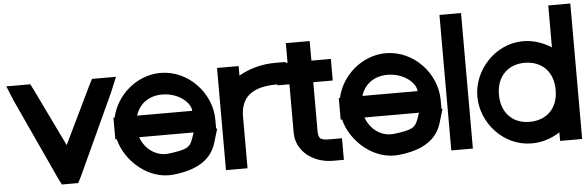

<svg xmlns="http://www.w3.org/2000/svg" viewBox="-105 -1010 3791 1241"><g transform="rotate(-5 1790.5 -389.0)"><path d="M-11.8 -516 -51.8 -613H103.9L125.8 -570L304 -201L482.2 -570L504.1 -613H659.8L619.8 -516L378.8 7L356.9 50H251.1L229.2 7Z M773.9 -351H1131.5C1131.5 -400 1057.9 -472 947.5 -473C861.7 -473 797.9 -428 773.9 -351ZM629.4 -211H620.5V-281V-351H628.2C660 -494.4 791.7 -612.1 947.5 -613C1130.3 -613 1275.5 -452 1275.5 -281V-223H1282.5L1255.5 -133C1226.5 -37 1146.5 31 977.4 49C817.3 68 665.8 -63.3 629.4 -211ZM1128.5 -211H775.1C802.8 -131 876.7 -79.5 955.5 -89H956.7C1077.5 -104 1095.8 -117 1115.4 -173Z M1455.5 -550.9C1523.8 -591 1608.1 -613 1689.5 -613H1759.5V-473H1689.5C1539.3 -473 1456.6 -417.6 1455.5 -287.5V-282V-212V-20V50H1315.5V-20V-212V-282C1315.5 -283.2 1315.5 -284.5 1315.5 -285.7V-543V-613H1455.5Z M1927.2 -467V-152C1928.3 -98 1938.7 -90 2010.5 -90H2080.5V50H2010.5C1878.8 50 1773.5 -34 1772.5 -151V-152V-467H1764.5H1694.5V-607H1764.5H1772.5V-664V-734H1927.2V-664V-607H1983.5H2053.5V-467H1983.5Z M2235.9 -351H2593.5C2593.5 -400 2519.9 -472 2409.5 -473C2323.7 -473 2259.9 -428 2235.9 -351ZM2091.4 -211H2082.5V-281V-351H2090.2C2122 -494.4 2253.7 -612.1 2409.5 -613C2592.3 -613 2737.5 -452 2737.5 -281V-223H2744.5L2717.5 -133C2688.5 -37 2608.5 31 2439.4 49C2279.3 68 2127.8 -63.3 2091.4 -211ZM2590.5 -211H2237.1C2264.8 -131 2338.7 -79.5 2417.5 -89H2418.7C2539.5 -104 2557.8 -117 2577.4 -173Z M2777.5 -759V-829H2917.5V-759V-20V50H2777.5V-20Z M2975.5 -282C2975.5 -453 3119 -612 3299.5 -613C3365.7 -613 3429.3 -591.8 3483.5 -556.7V-759V-829H3626.5V-759V-285.6V-282V-20V50H3483.5V-5.5C3429.5 29.4 3366 50.4 3299.5 50C3116.7 50 2975.5 -111 2975.5 -282ZM3115.5 -282C3115.5 -163 3190.2 -89 3299.5 -90C3408.2 -90 3482.4 -160.8 3483.5 -276.6V-282C3483.5 -400 3409.9 -472 3299.5 -473C3190.3 -473 3115.5 -400 3115.5 -282Z"/></g></svg>

Font: Nordica Plus
Style: NordicaClassicRgExt
Weight: 500
Version: Version 1.01